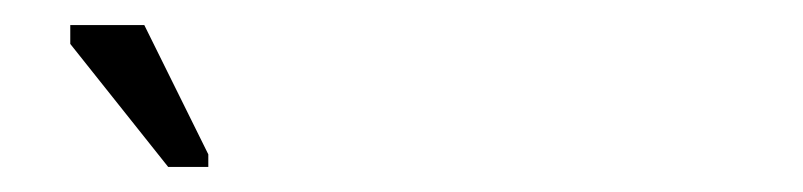

<svg xmlns="http://www.w3.org/2000/svg" viewBox="-20 -765 640 153"><path d="M146 -632V-642L95 -745H36V-730L114 -632Z"/></svg>

Font: OSH Darker Grotesque Medium
Style: Regular
Weight: 500
Designer: Gabriel Lam
Foundry: TypeRant
Version: Version 1.000;Glyphs 3.1.1 (3148)